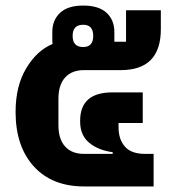

<svg xmlns="http://www.w3.org/2000/svg" viewBox="-20 -670 614 690"><path d="M282 -418Q238 -418 214 -391.5Q190 -365 190 -315V-220Q190 -170 214 -143.5Q238 -117 282 -117H385V-123Q333 -130 300.5 -157Q268 -184 268 -233V-236Q268 -338 384 -338H493V-228H406V-213Q406 -169 429 -143Q452 -117 501 -117H532V0H282Q167 0 101.5 -72Q36 -144 36 -268Q36 -361 74.5 -425Q113 -489 169 -512Q168 -517 168 -526V-555Q168 -598 196 -624Q224 -650 279 -650Q335 -650 363 -624Q391 -598 391 -555V-526V-520H433V-633H558V-565Q558 -418 414 -418ZM279 -581Q241 -581 241 -541Q241 -501 279 -501Q315 -501 315 -541Q315 -581 279 -581Z"/></svg>

Font: Anuphan
Style: Bold
Weight: 700
Designer: Mike Abbink, Paul van der Laan, Pieter van Rosmalen, Mint Tantisuwanna
Foundry: Bold Monday; Cadson Demak
Version: Version 3.002;hotconv 1.0.109;makeotfexe 2.5.65596